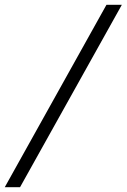

<svg xmlns="http://www.w3.org/2000/svg" viewBox="-20 -691 530 804"><path d="M64 92.8H0L425.8 -670.9H490.2Z"/></svg>

Font: Charis SIL Viet
Style: Italic
Weight: 400
Italic angle: -11°
Foundry: SIL International
Version: Version 5.000